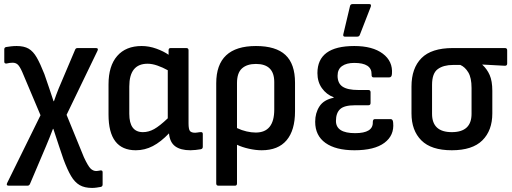

<svg xmlns="http://www.w3.org/2000/svg" viewBox="-20 -727 2516 943"><path d="M432 196Q395 196 371 182Q347 168 329 137.5Q311 107 292 56L270 -9Q263 -30 256 -51.5Q249 -73 242 -94H240Q232 -73 223.5 -51.5Q215 -30 206 -9L127 177Q123 185 115 185H23Q9 185 15 172L179 -161L89 -374Q77 -401 67 -410Q57 -419 42 -419Q34 -419 27.5 -418Q21 -417 12 -415Q1 -414 1 -424V-485Q1 -494 10 -496Q22 -498 35 -499.5Q48 -501 62 -501Q98 -501 120.5 -488Q143 -475 160.5 -444.5Q178 -414 198 -363L222 -293Q227 -277 232.5 -261.5Q238 -246 243 -230H245Q250 -245 256 -261Q262 -277 268 -292L349 -483Q352 -491 361 -491H451Q465 -491 459 -478L307 -163L392 45Q412 88 424.5 100.5Q437 113 453 113Q457 113 462 112Q467 111 474 110Q484 109 484 119V179Q484 189 475 191Q464 193 453.5 194.5Q443 196 432 196Z M647 11Q513 11 513 -164V-313Q513 -403 555.5 -452Q598 -501 676 -501Q712 -501 748 -488Q784 -475 808 -458V-480Q808 -491 818 -491H895Q906 -491 906 -480V-121Q906 -92 913 -83.5Q920 -75 939 -75Q945 -75 952 -76.5Q959 -78 966 -78Q976 -79 976 -69V-6Q976 4 966 6Q955 8 940.5 9.5Q926 11 915 11Q867 11 840.5 -8.5Q814 -28 810 -72Q770 -30 730.5 -9.5Q691 11 647 11ZM615 -168Q615 -78 682 -78Q710 -78 737 -93Q764 -108 804 -146V-382Q779 -396 753 -405Q727 -414 705 -414Q615 -414 615 -302Z M1053 185Q1042 185 1042 174V-318Q1042 -501 1237 -501Q1335 -501 1382 -457Q1429 -413 1429 -321V-180Q1429 -87 1387.5 -38Q1346 11 1265 11Q1236 11 1202.5 3.5Q1169 -4 1144 -16V174Q1144 185 1134 185ZM1144 -319V-98Q1167 -87 1191 -81.5Q1215 -76 1236 -76Q1327 -76 1327 -189V-324Q1327 -413 1237 -413Q1193 -413 1168.5 -391Q1144 -369 1144 -319Z M1721 11Q1629 11 1578.5 -25Q1528 -61 1528 -129Q1528 -172 1549 -204.5Q1570 -237 1619 -247V-249Q1583 -263 1561 -294Q1539 -325 1539 -368Q1539 -501 1720 -501Q1810 -501 1860 -463.5Q1910 -426 1905 -364Q1904 -347 1892 -347H1814Q1804 -347 1805 -362Q1806 -418 1720 -418Q1682 -418 1660 -402.5Q1638 -387 1638 -355Q1638 -318 1662.5 -301.5Q1687 -285 1740 -285H1789Q1800 -285 1800 -274V-221Q1800 -210 1789 -210H1723Q1671 -210 1650.5 -191Q1630 -172 1630 -133Q1630 -73 1724 -73Q1813 -73 1811 -127Q1811 -142 1821 -142H1899Q1910 -142 1911 -124Q1917 -62 1868 -25.5Q1819 11 1721 11ZM1674 -547Q1664 -547 1666 -558L1699 -697Q1701 -707 1712 -707H1794Q1805 -707 1801 -694L1747 -555Q1744 -547 1734 -547Z M2199 11Q2098 11 2049.5 -37.5Q2001 -86 2001 -170V-302Q2001 -392 2050 -441.5Q2099 -491 2204 -491H2460Q2471 -491 2471 -480V-415Q2471 -404 2460 -404L2349 -410V-409Q2372 -388 2385 -358.5Q2398 -329 2398 -281V-170Q2398 -86 2349 -37.5Q2300 11 2199 11ZM2199 -78Q2296 -78 2296 -168V-295Q2296 -345 2280 -371.5Q2264 -398 2241 -408H2205Q2158 -408 2130 -387.5Q2102 -367 2102 -310V-168Q2102 -78 2199 -78Z"/></svg>

Font: Sofia Sans Extra Cond
Style: Bold
Weight: 700
Width: 1
Designer: Botio Nikoltchev, Ani Petrova
Foundry: lettersoup
Version: Version 4.100; ttfautohint (v1.8.3)